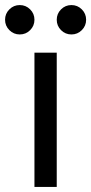

<svg xmlns="http://www.w3.org/2000/svg" viewBox="-46 -738 360 758"><path d="M90 0V-530H178V0ZM32 -602Q8 -602 -9 -619Q-26 -636 -26 -660Q-26 -684 -9 -701Q8 -718 32 -718Q56 -718 73 -701Q90 -684 90 -660Q90 -636 73 -619Q56 -602 32 -602ZM236 -602Q212 -602 195 -619Q178 -636 178 -660Q178 -684 195 -701Q212 -718 236 -718Q260 -718 277 -701Q294 -684 294 -660Q294 -636 277 -619Q260 -602 236 -602Z"/></svg>

Font: Golos Text
Style: Regular
Weight: 400
Designer: A.Korolkova, Vitaly Kuzmin
Foundry: ParaType Ltd
Version: Version 2.004